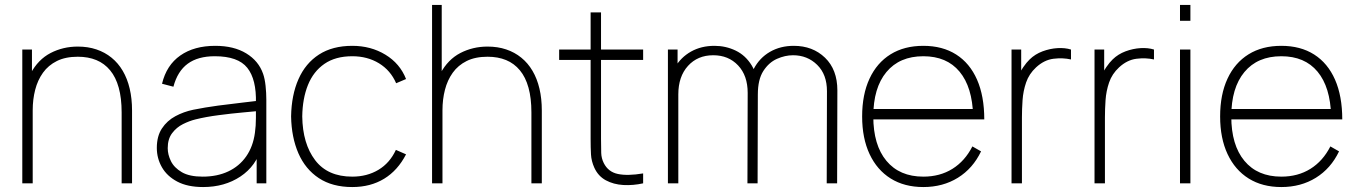

<svg xmlns="http://www.w3.org/2000/svg" viewBox="-20 -740 5478 775"><path d="M471 0V-286Q471 -344 459.2 -386.2Q447.5 -428.5 424.5 -456.2Q401.5 -484 368.8 -497.5Q336 -511 294 -511Q244.5 -511 209.8 -493.8Q175 -476.5 153.5 -446.5Q132 -416.5 122 -377.5Q112 -338.5 112 -295L73 -294Q73 -386.5 103.5 -443.2Q134 -500 184.2 -526Q234.5 -552 294 -552Q335 -552 369.2 -540.5Q403.5 -529 430.2 -507.2Q457 -485.5 475.5 -454Q494 -422.5 503.5 -382.2Q513 -342 513 -294V0ZM70 0V-540H109V-430H112V0Z M800 15Q737 15 695.5 -7Q654 -29 633.5 -65Q613 -101 613 -143Q613 -190.5 633.8 -221.8Q654.5 -253 688 -271Q721.5 -289 760 -297Q807 -306.5 860.8 -313.8Q914.5 -321 960 -326Q1005.5 -331 1028 -334L1013 -324Q1015.5 -419.5 978.2 -466.2Q941 -513 847 -513Q779 -513 737.8 -482.8Q696.5 -452.5 680 -390L634 -402Q652 -477 707.8 -516Q763.5 -555 849 -555Q924 -555 974 -524.5Q1024 -494 1042 -442Q1049 -422 1052 -393.5Q1055 -365 1055 -338V0H1016V-148L1036 -147Q1014.5 -70 950.5 -27.5Q886.5 15 800 15ZM798 -27Q856.5 -27 901.2 -48Q946 -69 973.8 -108.8Q1001.5 -148.5 1009 -204Q1013 -232 1013 -264Q1013 -296 1013 -310L1035 -293Q1008.5 -290.5 961.8 -286.2Q915 -282 863 -275.2Q811 -268.5 769 -258Q744.5 -252 718.5 -239Q692.5 -226 674.8 -202.5Q657 -179 657 -142Q657 -116 670 -89.5Q683 -63 713.8 -45Q744.5 -27 798 -27Z M1402 15Q1321.5 15 1267 -21Q1212.5 -57 1184.5 -121.2Q1156.5 -185.5 1155 -270Q1156.5 -356.5 1184.8 -420.5Q1213 -484.5 1267.5 -519.8Q1322 -555 1402 -555Q1477 -555 1535.8 -519.2Q1594.5 -483.5 1619 -421L1579 -404Q1556.5 -456 1509.8 -484.5Q1463 -513 1402 -513Q1334 -513 1289.5 -482.2Q1245 -451.5 1223 -396.8Q1201 -342 1200 -270Q1201.5 -160 1252 -93.5Q1302.5 -27 1402 -27Q1461.5 -27 1507.5 -54.5Q1553.5 -82 1578 -135L1619 -117Q1585.5 -52 1530.5 -18.5Q1475.5 15 1402 15Z M2125 0V-286Q2125 -344 2113.2 -386.2Q2101.5 -428.5 2078.5 -456.2Q2055.5 -484 2022.8 -497.5Q1990 -511 1948 -511Q1898.5 -511 1863.8 -493.8Q1829 -476.5 1807.5 -446.5Q1786 -416.5 1776 -377.5Q1766 -338.5 1766 -295L1727 -294Q1727 -386.5 1757.5 -443.2Q1788 -500 1838.2 -526Q1888.5 -552 1948 -552Q1989 -552 2023.2 -540.5Q2057.5 -529 2084.2 -507.2Q2111 -485.5 2129.5 -454Q2148 -422.5 2157.5 -382.2Q2167 -342 2167 -294V0ZM1724 0V-720H1763V-295H1766V0Z M2576 0Q2535.5 9 2496 6.8Q2456.5 4.5 2425.5 -12.2Q2394.5 -29 2379 -63Q2367 -89.5 2365.5 -116.8Q2364 -144 2364 -179V-690H2406V-179Q2406 -144 2406.8 -122.5Q2407.5 -101 2417 -82Q2435 -46 2474 -37.8Q2513 -29.5 2576 -40ZM2237 -498V-540H2576V-498Z M3317 0 3318 -372Q3318 -439.5 3278.5 -478.2Q3239 -517 3181 -517Q3149 -517 3116.2 -502.5Q3083.5 -488 3061.2 -453.5Q3039 -419 3039 -359H3002Q2999.5 -418.5 3022.8 -462.5Q3046 -506.5 3088 -530.8Q3130 -555 3184 -555Q3260.5 -555 3310.2 -507Q3360 -459 3360 -375L3359 0ZM2676 0V-540H2715V-430H2718V0ZM2997 0 2998 -365Q2998 -435 2959.2 -476Q2920.5 -517 2859 -517Q2796 -517 2757 -474Q2718 -431 2718 -359L2681 -375Q2681 -427 2704.5 -467.8Q2728 -508.5 2769.2 -531.8Q2810.5 -555 2864 -555Q2909.5 -555 2949.5 -535.8Q2989.5 -516.5 3014.2 -476Q3039 -435.5 3039 -372L3038 0Z M3707 15Q3630.5 15 3575.2 -19.5Q3520 -54 3490 -118Q3460 -182 3460 -270Q3460 -358.5 3489.8 -422.5Q3519.5 -486.5 3574.8 -520.8Q3630 -555 3707 -555Q3784.5 -555 3839.5 -520Q3894.5 -485 3923.8 -418.5Q3953 -352 3953 -258H3908V-272Q3905 -388.5 3853.2 -450.8Q3801.5 -513 3707 -513Q3611 -513 3558 -449.2Q3505 -385.5 3505 -270Q3505 -154.5 3558 -90.8Q3611 -27 3707 -27Q3774 -27 3824.5 -58.5Q3875 -90 3905 -149L3940 -129Q3907 -60 3846.5 -22.5Q3786 15 3707 15ZM3487 -258V-300H3927V-258Z M4063 0V-540H4102V-411L4089 -428Q4097.5 -450 4110.5 -469Q4123.5 -488 4136 -500Q4158 -521.5 4188.2 -532.8Q4218.5 -544 4249 -545.8Q4279.5 -547.5 4303 -540V-500Q4269.5 -507.5 4232 -502.8Q4194.5 -498 4162 -468Q4133.5 -441.5 4121.8 -407Q4110 -372.5 4107.5 -335.8Q4105 -299 4105 -266V0Z M4398 0V-540H4437V-411L4424 -428Q4432.5 -450 4445.5 -469Q4458.5 -488 4471 -500Q4493 -521.5 4523.2 -532.8Q4553.5 -544 4584 -545.8Q4614.5 -547.5 4638 -540V-500Q4604.5 -507.5 4567 -502.8Q4529.5 -498 4497 -468Q4468.5 -441.5 4456.8 -407Q4445 -372.5 4442.5 -335.8Q4440 -299 4440 -266V0Z M4743 -656V-720H4785V-656ZM4743 0V-540H4785V0Z M5152 15Q5075.5 15 5020.2 -19.5Q4965 -54 4935 -118Q4905 -182 4905 -270Q4905 -358.5 4934.8 -422.5Q4964.5 -486.5 5019.8 -520.8Q5075 -555 5152 -555Q5229.5 -555 5284.5 -520Q5339.5 -485 5368.8 -418.5Q5398 -352 5398 -258H5353V-272Q5350 -388.5 5298.2 -450.8Q5246.5 -513 5152 -513Q5056 -513 5003 -449.2Q4950 -385.5 4950 -270Q4950 -154.5 5003 -90.8Q5056 -27 5152 -27Q5219 -27 5269.5 -58.5Q5320 -90 5350 -149L5385 -129Q5352 -60 5291.5 -22.5Q5231 15 5152 15ZM4932 -258V-300H5372V-258Z"/></svg>

Font: Manrope ExtraLight
Style: Regular
Weight: 200
Designer: Mikhail Sharanda
Foundry: Mikhail Sharanda
Version: Version 4.505